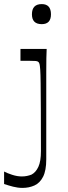

<svg xmlns="http://www.w3.org/2000/svg" viewBox="-43 -722 331 938"><path d="M161 -604Q113 -604 113 -652Q113 -702 161 -702Q206 -702 206 -652Q206 -604 161 -604ZM-23 116Q-8 124 16.5 132Q41 140 64 140Q77 140 89 137.5Q101 135 111 131Q132 120 144.5 93Q157 66 157 16Q157 -109 156.5 -189.5Q156 -270 155.5 -315.5Q155 -361 153.5 -382Q152 -403 150 -409.5Q148 -416 145 -419Q141 -423 132 -424Q123 -425 98 -425Q89 -425 79 -425Q69 -425 57 -425V-483H185Q184 -468 183.5 -438Q183 -408 183 -370Q183 -332 183 -293Q183 -254 183 -222Q183 -190 183 -173Q183 -139 183 -116Q183 -93 183 -71Q183 -49 183 -19.5Q183 10 183 56Q183 111 167.5 141.5Q152 172 125.5 184Q99 196 67 196Q44 196 21 190Q-2 184 -23 177Z"/></svg>

Font: Ojuju ExtraLight
Style: Regular
Weight: 400
Version: Version 1.000